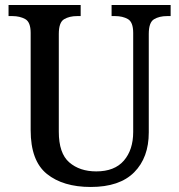

<svg xmlns="http://www.w3.org/2000/svg" viewBox="-20 -734 714 764"><path d="M341 10Q231 10 166.5 -42Q102 -94 102 -216V-603Q102 -646 80.5 -658Q59 -670 29 -670H14V-714H301V-670H287Q256 -670 235 -657.5Q214 -645 214 -599V-210Q214 -124 255.5 -88Q297 -52 363 -52Q436 -52 473 -95Q510 -138 510 -209V-603Q510 -646 489 -658Q468 -670 438 -670H424V-714H659V-670H645Q614 -670 593 -657.5Q572 -645 572 -599V-207Q572 -107 514 -48.5Q456 10 341 10Z"/></svg>

Font: Noto Serif Sinhala SemiCondensed Medium
Style: Regular
Weight: 500
Width: 4
Designer: Jelle Bosma - Monotype Design Team
Foundry: Monotype Imaging Inc.
Version: Version 2.007; ttfautohint (v1.8.4.7-5d5b)